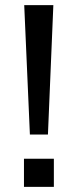

<svg xmlns="http://www.w3.org/2000/svg" viewBox="-20 -725 302 745"><path d="M96 -203 74 -705H187L166 -203ZM73 0V-109H189V0Z"/></svg>

Font: Nunito Sans 6pt
Style: Regular
Weight: 400
Version: Version 3.101;gftools[0.9.27]